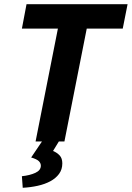

<svg xmlns="http://www.w3.org/2000/svg" viewBox="-20 -672 626 912"><path d="M255 -536H84L106 -652H586L563 -536H392L286 0H149ZM182 -4H262L232 45Q251 53 263.5 66.5Q276 80 276 104Q276 133 260.5 154Q245 175 219 189Q193 203 159 210.5Q125 218 88 220L84 165Q122 161 148 149Q174 137 174 115Q174 103 164.5 93.5Q155 84 128 76Z"/></svg>

Font: mr_Source Sans Pro
Style: Bold Italic
Weight: 700
Italic angle: -11°
Designer: Paul D. Hunt
Foundry: Adobe Systems Incorporated
Version: Version 1.036;July 10, 2024;FontCreator 11.5.0.2430 64-bit